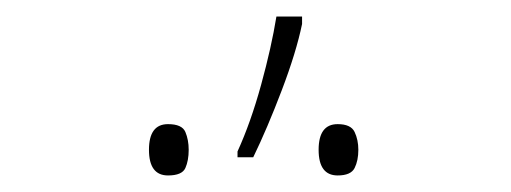

<svg xmlns="http://www.w3.org/2000/svg" viewBox="-20 -859 617 232"><path d="M345 -839H314Q308 -802 295.5 -756.5Q283 -711 267 -676V-669H286Q303 -704 320.5 -750Q338 -796 345 -830ZM388 -709Q365 -709 365 -678Q365 -647 388 -647Q404 -647 408.5 -656Q413 -665 413 -678Q413 -690 408.5 -699.5Q404 -709 388 -709ZM183 -709Q160 -709 160 -678Q160 -647 183 -647Q200 -647 204 -656Q208 -665 208 -678Q208 -690 204 -699.5Q200 -709 183 -709Z"/></svg>

Font: Noto Sans UI Thin
Style: Regular
Weight: 250
Designer: Monotype Design Team
Foundry: Monotype Imaging Inc.
Version: Version 1.901